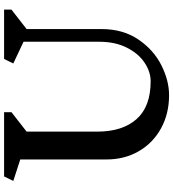

<svg xmlns="http://www.w3.org/2000/svg" viewBox="26 -852 846 938"><g transform="rotate(-90 449.0 -383.0)"><path d="M776 -676V-310Q776 -205 725 -130Q674 -55 599 -17.5Q524 20 453 20Q362 20 290.5 -19.5Q219 -59 179 -128.5Q139 -198 139 -285V-707L34 -741L56 -786H370V-750L275 -676V-331Q275 -208 336 -139Q397 -70 521 -70Q567 -70 611.5 -99.5Q656 -129 685 -186Q714 -243 714 -321V-691L608 -741L630 -786H871V-750Z"/></g></svg>

Font: Inknut Antiqua Medium
Style: Regular
Weight: 500
Designer: Claus Eggers Sørensen
Foundry: Claus Eggers Sørensen
Version: Version 1.003; ttfautohint (v1.8.2) -l 8 -r 50 -G 200 -x 14 